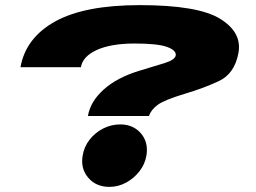

<svg xmlns="http://www.w3.org/2000/svg" viewBox="-20 -700 1000 750"><path d="M323.5 -247Q333 -303.5 385 -350.2Q437 -397 524 -423.5Q584.5 -441.5 624.2 -454Q664 -466.5 666.5 -484Q669 -503.5 632.2 -516.8Q595.5 -530 506.5 -530Q413.5 -530 358.2 -504.8Q303 -479.5 296 -437.5H60Q80.5 -552.5 195.5 -616.2Q310.5 -680 526 -680Q752.5 -680 839.2 -627Q926 -574 911.5 -493.5Q896.5 -412 834.8 -383.2Q773 -354.5 703 -334Q623 -310 596.5 -290.8Q570 -271.5 562 -247ZM407.5 30Q355 30 324.5 -6Q294 -42 303 -92.5Q308.5 -127 330 -154.5Q351.5 -182 383 -198Q414.5 -214 449.5 -214Q500.5 -214 530.5 -179Q560.5 -144 552 -92.5Q546.5 -59 524.8 -31Q503 -3 472.2 13.5Q441.5 30 407.5 30Z"/></svg>

Font: Anybody UltraExpanded ExtraBold
Style: Italic
Weight: 800
Width: 9
Italic angle: -10°
Designer: Tyler Finck
Foundry: Etcetera Type Company
Version: Version 1.010; ttfautohint (v1.8.3) -l 8 -r 50 -G 200 -x 14 